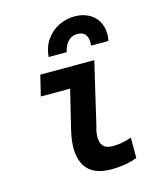

<svg xmlns="http://www.w3.org/2000/svg" viewBox="-114 -838 787 931"><g transform="rotate(-15 280.0 -372.5)"><path d="M331 9Q278 9 244 -8.5Q210 -26 194 -59.5Q178 -93 178 -137Q178 -157 181 -179.5Q184 -202 190 -227L237 -421H90L115 -524H386L313 -212Q308 -197 306 -183.5Q304 -170 304 -159Q304 -130 318.5 -114Q333 -98 367 -98Q386 -98 410 -102Q434 -106 460 -115V-13Q428 -1 396.5 4Q365 9 331 9ZM176 -596Q181 -648 206.5 -683Q232 -718 269.5 -736Q307 -754 348 -754Q386 -754 416 -739Q446 -724 463 -696Q480 -668 480 -629Q480 -621 479 -612.5Q478 -604 476 -596H389Q389 -600 389.5 -604.5Q390 -609 390 -614Q390 -639 377.5 -653.5Q365 -668 339 -668Q319 -668 304.5 -658.5Q290 -649 280.5 -633Q271 -617 267 -596Z"/></g></svg>

Font: Ubuntu Sans Mono SemiBold
Style: Italic
Weight: 600
Italic angle: -13.5°
Monospace: yes
Designer: Dalton Maag Ltd
Foundry: Dalton Maag Ltd
Version: Version 1.006